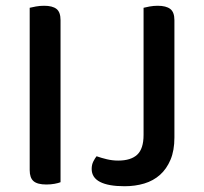

<svg xmlns="http://www.w3.org/2000/svg" viewBox="-20 -634 706 666"><path d="M190 -2Q183 1 169.5 3.5Q156 6 141 6Q110 6 96.5 -5.5Q83 -17 83 -44V-607Q91 -609 104.5 -611.5Q118 -614 133 -614Q162 -614 176 -603Q190 -592 190 -564ZM390 -77Q434 -77 456 -97.5Q478 -118 478 -166V-607Q485 -609 499 -611.5Q513 -614 527 -614Q556 -614 570.5 -603Q585 -592 585 -564V-157Q585 -112 571.5 -80Q558 -48 535 -27.5Q512 -7 480.5 2.5Q449 12 412 12Q356 12 327 -3Q298 -18 298 -48Q298 -63 304 -74.5Q310 -86 315 -92Q332 -86 351 -81.5Q370 -77 390 -77Z"/></svg>

Font: Baloo 2 Medium
Style: Regular
Weight: 500
Designer: Sarang Kulkarni and Ek Type
Foundry: Ek Type
Version: Version 1.640;hotconv 1.0.111;makeotfexe 2.5.65597; ttfautoh